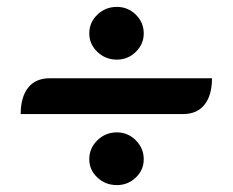

<svg xmlns="http://www.w3.org/2000/svg" viewBox="-20 -571 675 557"><path d="M239 -474Q239 -506 262.5 -528.5Q286 -551 319 -551Q351 -551 374 -528.5Q397 -506 397 -474Q397 -443 374 -420.5Q351 -398 319 -398Q286 -398 262.5 -420.5Q239 -443 239 -474ZM125 -344H595Q595 -295 573.5 -267.5Q552 -240 510 -240H40Q40 -289 61.5 -316.5Q83 -344 125 -344ZM239 -109Q239 -141 262.5 -164Q286 -187 319 -187Q351 -187 374 -164Q397 -141 397 -109Q397 -78 374 -56Q351 -34 319 -34Q286 -34 262.5 -56Q239 -78 239 -109Z"/></svg>

Font: K2D SemiBold
Style: Regular
Weight: 600
Designer: Katatrad Aksorn Co.,Ltd.
Foundry: Cadson Demak Co.,Ltd.
Version: Version 1.000; ttfautohint (v1.6)